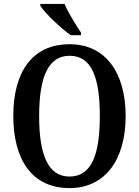

<svg xmlns="http://www.w3.org/2000/svg" viewBox="-20 -951 710 981"><path d="M342 -771H394V-784C369 -822 328 -886 310 -931H186V-921C208 -886 290 -807 342 -771ZM335 10C519 10 622 -137 622 -358C622 -580 519 -725 336 -725C142 -725 48 -580 48 -359C48 -137 142 10 335 10ZM335 -49C224 -49 180 -163 180 -358C180 -553 224 -666 336 -666C449 -666 490 -553 490 -358C490 -163 449 -49 335 -49Z"/></svg>

Font: Noto Serif Condensed Semi
Style: Regular
Weight: 600
Width: 3
Designer: Monotype Design Team
Foundry: Monotype Imaging Inc.
Version: Version 1.002